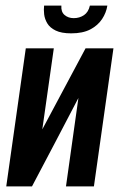

<svg xmlns="http://www.w3.org/2000/svg" viewBox="-20 -668 429 688"><path d="M2.4 0 72.4 -494.7H172.8L131.6 -204.5L286.5 -494.7H386.5L316.5 0H216.4L261 -317Q219.2 -237.5 178.1 -158.5Q137 -79.6 94.6 0ZM235.1 -548.5Q200.2 -548.5 179.6 -558.5Q159 -568.5 149.6 -584.1Q140.2 -599.7 138.2 -616.8Q136.3 -633.8 138 -647.9H199.9Q198.2 -625.4 211.5 -614.2Q224.7 -603 244.2 -603Q265 -603 280.9 -613.7Q296.8 -624.4 302.1 -647.9H364.7Q360.7 -622.3 345.7 -599.6Q330.6 -576.8 303.6 -562.6Q276.6 -548.5 235.1 -548.5Z"/></svg>

Font: Alumni Sans SC Thin
Style: Italic
Weight: 100
Italic angle: -8°
Designer: Robert E. Leuschke
Foundry: Robert E. Leuschke
Version: Version 1.016